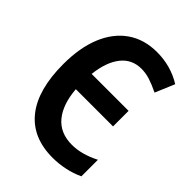

<svg xmlns="http://www.w3.org/2000/svg" viewBox="-211 -835 952 952"><g transform="rotate(45 265.0 -358.5)"><path d="M329 10Q187 10 112.5 -83.5Q38 -177 38 -356Q38 -471 72 -554Q106 -637 170.5 -682Q235 -727 325 -727Q422 -727 501 -678L458 -576Q419 -595 389 -604.5Q359 -614 329 -614Q262 -614 222 -563Q182 -512 172 -421H431V-312H170Q178 -212 223.5 -157.5Q269 -103 351 -103Q419 -103 495 -142V-26Q457 -8 414 1Q371 10 329 10Z"/></g></svg>

Font: Noto Sans Mono Condensed
Style: Bold
Weight: 700
Width: 3
Designer: Monotype Design Team
Foundry: Monotype Imaging Inc.
Version: Version 2.014